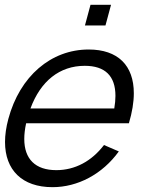

<svg xmlns="http://www.w3.org/2000/svg" viewBox="-20 -760 624 795"><path d="M331.7 -654.5H416.7L439.7 -740H354.7ZM88.2 -249.5H513.7C527.4 -295.5 534.1 -337.2 534.1 -373.9C534.1 -488.9 468.4 -555 347.1 -555C191.1 -555 62 -444.5 14.5 -267.5C5.3 -233.1 0.8 -201.1 0.8 -171.9C0.8 -56.1 71.5 15 197.3 15C301.8 15 403.7 -38.5 472 -133L410.6 -159.5C359 -92 290.2 -55.5 213.2 -55.5C126.3 -55.5 80.5 -101.6 80.5 -184.6C80.5 -204.2 83 -225.9 88.2 -249.5ZM331 -487.5C415.2 -487.5 458 -445.3 458 -363.1C458 -347.2 456.4 -329.8 453.2 -311H106.2C148.1 -424.5 227 -487.5 331 -487.5Z"/></svg>

Font: Manrope
Style: RegularItalic
Weight: 400
Italic angle: -15°
Designer: Mikhail Sharanda
Foundry: Mikhail Sharanda
Version: Version 4.502;hotconv 1.0.109;makeotfexe 2.5.65596